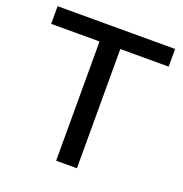

<svg xmlns="http://www.w3.org/2000/svg" viewBox="-127 -817 884 929"><g transform="rotate(20 315.0 -352.5)"><path d="M262 0V-614H13V-705H618V-614H369V0Z"/></g></svg>

Font: NunitoSans_10ptSemiBold
Style: Regular
Weight: 600
Designer: Vernon Adams
Foundry: Vernon Adams
Version: Version 3.101;gftools[0.9.27]